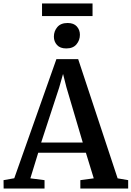

<svg xmlns="http://www.w3.org/2000/svg" viewBox="-34 -1090 760 1110"><path d="M48.5 -59.5 292 -748H418L646 -59L707 -48.5V0H430.5V-48.5L508 -59L462.5 -207H187L141.5 -59L223.5 -48.5V0H-13L-13.5 -48.5ZM444.5 -266 350 -585.5 330.5 -662.5 308 -583.5 204 -266ZM348.5 -810Q313.5 -810 295.5 -830Q277.5 -850 277.5 -878Q277.5 -910 297.5 -933.5Q317.5 -957 356.5 -957H357.5Q392.5 -957 410.2 -937Q428 -917 428 -889Q428 -857.5 408.2 -833.8Q388.5 -810 349.5 -810ZM501 -1070V-997H209V-1070Z"/></svg>

Font: Merriweather 36pt SemiBold
Style: Regular
Weight: 600
Version: Version 2.100